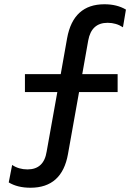

<svg xmlns="http://www.w3.org/2000/svg" viewBox="-20 -753 644 901"><path d="M485 -646Q409 -646 394 -563L366 -405H532V-321H351L299 -30Q271 128 123 128Q62 128 21 103L37 21Q68 42 109 42Q186 42 199 -42L249 -321H97V-405H265L295 -574Q324 -733 470 -733Q529 -733 571 -708L557 -625Q525 -646 485 -646Z"/></svg>

Font: Elaine Sans Medium
Style: Regular
Weight: 500
Designer: Wei Huang
Foundry: Wei Huang
Version: Version 2.001;PS 002.001;hotconv 1.0.88;makeotf.lib2.5.64775